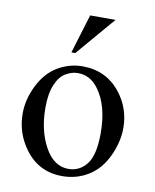

<svg xmlns="http://www.w3.org/2000/svg" viewBox="-79 -740 659 815"><g transform="rotate(10 250.0 -333.0)"><path d="M250 -460.4Q351.6 -460.4 413.1 -383.3Q465.3 -317.4 465.3 -231.9Q465.3 -171.9 436.5 -110.4Q407.7 -48.8 357.2 -17.6Q306.6 13.7 244.6 13.7Q143.6 13.7 84 -66.9Q33.7 -134.8 33.7 -219.2Q33.7 -280.8 64.2 -341.6Q94.7 -402.3 144.5 -431.4Q194.3 -460.4 250 -460.4ZM234.9 -428.7Q209 -428.7 182.9 -413.3Q156.7 -397.9 140.6 -359.4Q124.5 -320.8 124.5 -260.3Q124.5 -162.6 163.3 -91.8Q202.1 -21 265.6 -21Q313 -21 343.8 -60.1Q374.5 -99.1 374.5 -194.3Q374.5 -313.5 323.2 -381.8Q288.6 -428.7 234.9 -428.7ZM353 -678.7 209 -510.3H192.4L243.7 -678.7Z"/></g></svg>

Font: Jameel Khushkhati
Style: Regular
Weight: 400
Version: Version 3.5